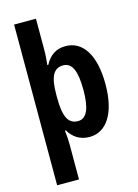

<svg xmlns="http://www.w3.org/2000/svg" viewBox="-145 -837 828 1154"><g transform="rotate(-15 269.5 -260.0)"><path d="M500 -272C500 -455 433 -555 326 -555C267 -555 227 -527 198 -473H192C195 -499 198 -535 198 -567V-760H62V240H198V18C198 -2 196 -36 192 -65H198C225 -19 267 10 327 10C432 10 500 -92 500 -272ZM363 -273C363 -165 341 -100 284 -100C221 -100 198 -155 198 -267V-289C198 -397 222 -447 283 -447C338 -447 363 -391 363 -273Z"/></g></svg>

Font: Noto Sans Display SemiCondensed
Style: Bold
Weight: 700
Width: 4
Designer: Monotype Design Team
Foundry: Monotype Imaging Inc.
Version: Version 1.900